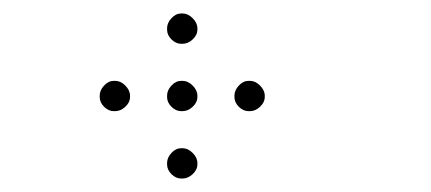

<svg xmlns="http://www.w3.org/2000/svg" viewBox="-20 -193 640 285"><path d="M249 -173Q241 -173 234.5 -166Q228 -159 228 -151V-149Q228 -141 234.5 -134.5Q241 -128 249 -128H251Q259 -128 266 -134.5Q273 -141 273 -149V-151Q273 -159 266 -166Q259 -173 251 -173ZM149 -73Q141 -73 134.5 -66Q128 -59 128 -51V-49Q128 -41 134.5 -34.5Q141 -28 149 -28H151Q159 -28 166 -34.5Q173 -41 173 -49V-51Q173 -59 166 -66Q159 -73 151 -73ZM249 -73Q241 -73 234.5 -66Q228 -59 228 -51V-49Q228 -41 234.5 -34.5Q241 -28 249 -28H251Q259 -28 266 -34.5Q273 -41 273 -49V-51Q273 -59 266 -66Q259 -73 251 -73ZM349 -73Q341 -73 334.5 -66Q328 -59 328 -51V-49Q328 -41 334.5 -34.5Q341 -28 349 -28H351Q359 -28 366 -34.5Q373 -41 373 -49V-51Q373 -59 366 -66Q359 -73 351 -73ZM249 27Q241 27 234.5 34Q228 41 228 49V51Q228 59 234.5 65.5Q241 72 249 72H251Q259 72 266 65.5Q273 59 273 51V49Q273 41 266 34Q259 27 251 27Z"/></svg>

Font: Doto Rounded Light
Style: Regular
Weight: 300
Monospace: yes
Version: Version 1.000